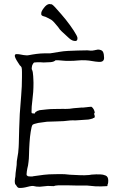

<svg xmlns="http://www.w3.org/2000/svg" viewBox="-20 -923 597 943"><path d="M450.2 -7.8Q444.3 -7.8 408.2 -11.7Q405.3 -11.7 359.4 -11.7Q329.1 -11.7 316.4 -12.7Q315.4 -12.7 290 -12.7Q265.6 -12.7 265.6 -12.7Q249 -11.7 244.1 -8.8Q229.5 -8.8 214.8 -9.8Q212.9 -9.8 175.8 -5.9Q156.2 -5.9 147.5 -8.8Q138.7 -11.7 115.2 -5.4Q91.8 1 74.2 0Q66.4 0 59.6 -12.7Q56.6 -16.6 54.7 -18.6Q53.7 -19.5 53.7 -23.4Q52.7 -25.4 52.7 -28.3V-38.1L53.7 -43.9V-46.9Q54.7 -50.8 55.2 -53.7Q55.7 -56.6 55.7 -59.6Q55.7 -69.3 59.6 -95.7Q62.5 -112.3 62.5 -130.9Q63.5 -141.6 65.9 -152.3Q68.4 -163.1 69.3 -172.9Q72.3 -205.1 72.3 -215.8Q73.2 -253.9 74.2 -291Q75.2 -328.1 77.1 -363.3Q80.1 -409.2 84 -453.6Q87.9 -498 87.9 -544.9Q87.9 -558.6 87.9 -569.3Q87.9 -585.9 85.9 -591.8Q85 -595.7 77.1 -602.5Q75.2 -604.5 66.4 -619.1Q60.5 -627.9 56.6 -636.2Q52.7 -644.5 52.7 -648.4Q52.7 -658.2 62.5 -657.2Q73.2 -657.2 83.5 -654.8Q93.8 -652.3 107.4 -651.4Q115.2 -650.4 123 -652.3Q130.9 -654.3 139.6 -655.3Q148.4 -657.2 159.2 -658.2Q169.9 -659.2 178.7 -660.2Q189.5 -661.1 200.2 -661.1Q222.7 -661.1 226.6 -661.1Q233.4 -662.1 269.5 -668Q292 -671.9 312.5 -672.9Q337.9 -673.8 360.8 -674.8Q383.8 -675.8 409.2 -675.8Q417 -674.8 425.3 -674.3Q433.6 -673.8 441.4 -675.8H443.4L445.3 -676.8H447.3Q448.2 -677.7 449.2 -677.7Q450.2 -676.8 451.2 -677.7Q452.1 -677.7 453.6 -678.2Q455.1 -678.7 457 -678.7Q458 -679.7 460.9 -679.7Q481.4 -678.7 486.3 -667.5Q491.2 -656.2 491.2 -638.7Q491.2 -617.2 464.8 -619.1Q448.2 -620.1 433.1 -623Q418 -626 399.4 -627Q380.9 -627.9 362.3 -626Q343.8 -624 322.3 -624Q313.5 -624 304.7 -624Q299.8 -624 291 -625Q282.2 -626 266.6 -627H263.7H255.9H252.9Q245.1 -619.1 228 -617.7Q210.9 -616.2 194.3 -616.2Q186.5 -617.2 178.2 -617.2Q169.9 -617.2 163.1 -617.2Q153.3 -616.2 150.4 -616.2Q147.5 -617.2 144.5 -613.3Q138.7 -604.5 137.7 -600.6Q135.7 -591.8 135.7 -584V-583L136.7 -582Q136.7 -581.1 137.7 -579.1Q139.6 -576.2 141.1 -567.4Q142.6 -558.6 143.1 -548.8Q143.6 -539.1 144 -529.8Q144.5 -520.5 144.5 -516.6Q144.5 -492.2 143.1 -471.2Q141.6 -450.2 138.7 -427.7Q136.7 -413.1 135.7 -399.4Q134.8 -385.7 134.8 -372.1Q135.7 -367.2 137.2 -366.7Q138.7 -366.2 141.6 -366.2L150.4 -365.2L153.3 -371.1Q154.3 -373 160.2 -376Q163.1 -377 167 -379.9H169.9L173.8 -381.8Q190.4 -383.8 209.5 -385.7Q228.5 -387.7 248 -387.7Q267.6 -388.7 285.6 -388.2Q303.7 -387.7 320.3 -388.7Q324.2 -389.6 342.3 -391.6Q360.4 -393.6 377.9 -394.5Q380.9 -395.5 386.7 -394.5L405.3 -396.5Q406.2 -396.5 407.2 -396.5L412.1 -397.5Q413.1 -397.5 414.1 -397.5Q418.9 -398.4 423.3 -398.4Q427.7 -398.4 428.7 -398.4H429.7Q436.5 -393.6 440.9 -384.8Q445.3 -376 445.3 -368.2V-367.2L441.4 -365.2L443.4 -360.4V-356.4H445.3V-348.6Q445.3 -345.7 441.4 -343.8Q440.4 -343.8 438.5 -343.3Q436.5 -342.8 434.6 -340.8Q433.6 -339.8 423.8 -337.9Q418.9 -336.9 414.1 -335.9Q413.1 -335.9 385.7 -334Q374 -333 371.1 -333Q363.3 -333 356 -332Q348.6 -331.1 338.9 -332Q327.1 -332 316.4 -330.6Q305.7 -329.1 293 -328.1Q279.3 -327.1 257.8 -326.7Q236.3 -326.2 210.9 -325.2Q202.1 -324.2 168 -319.3Q144.5 -314.5 139.6 -309.6Q134.8 -302.7 130.9 -276.4Q127 -252.9 125 -221.7Q123 -192.4 122.6 -166.5Q122.1 -140.6 120.1 -127.9Q119.1 -117.2 117.7 -110.4Q116.2 -103.5 114.3 -95.7Q113.3 -88.9 111.8 -81.5Q110.4 -74.2 110.4 -66.4Q110.4 -61.5 114.3 -59.6Q116.2 -56.6 124 -56.6Q128.9 -56.6 133.8 -56.2Q138.7 -55.7 144.5 -57.6Q145.5 -57.6 195.3 -64.5Q219.7 -67.4 248 -67.4Q273.4 -68.4 297.9 -67.4Q304.7 -66.4 323.2 -64.9Q341.8 -63.5 374 -62.5Q394.5 -61.5 418 -63.5L429.7 -65.4Q453.1 -67.4 473.6 -66.4Q485.4 -66.4 498.5 -61Q511.7 -55.7 511.7 -36.1Q511.7 -25.4 509.8 -19.5Q508.8 -16.6 507.8 -15.6Q507.8 -13.7 507.8 -10.7Q507.8 -7.8 505.9 -9.8V-8.8Q477.5 -6.8 450.2 -7.8ZM182.6 -852.5Q182.6 -852.5 182.6 -856.4Q181.6 -866.2 195.3 -883.8Q209 -902.3 222.7 -903.3Q225.6 -903.3 226.6 -902.3Q228.5 -902.3 231.4 -902.3Q237.3 -903.3 259.8 -877Q280.3 -854.5 302.7 -827.1Q325.2 -798.8 342.3 -772.5Q359.4 -746.1 360.4 -737.3Q361.3 -722.7 351.6 -721.7Q335 -720.7 319.3 -735.4Q302.7 -750 283.2 -768.6Q273.4 -777.3 265.6 -790Q264.6 -792 249 -809.6Q240.2 -820.3 231.4 -826.2Q222.7 -831.1 210.9 -836.9Q204.1 -840.8 195.3 -842.8Q183.6 -845.7 182.6 -852.5Z"/></svg>

Font: ToneOZ-Zhuyin-Tsuipita-TC
Style: Regular
Weight: 400
Designer: ÂÆ£ÂøóÂáåJeffrey Xuan(jeffreyx@gmail.com, ToneOZ.com) ÈòøÂù§(cjkFonts)
Foundry: ToneOZ
Version: Version 0.240710